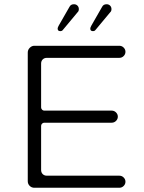

<svg xmlns="http://www.w3.org/2000/svg" viewBox="-20 -900 678 906"><path d="M189 -378Q189 -378 507 -378Q519 -378 527.5 -369.5Q536 -361 536 -349.5Q536 -338 527.5 -329.5Q519 -321 507 -321H189Q183 -321 178.5 -316.5Q174 -312 174 -306V-98Q174 -86 181.5 -78.5Q189 -71 201 -71H543Q555 -71 563.5 -62.5Q572 -54 572 -42.5Q572 -31 563.5 -22.5Q555 -14 543 -14H142Q129 -14 120 -23Q111 -32 111 -45V-652Q111 -665 120.5 -674.5Q130 -684 142 -684H543Q555 -684 563.5 -675.5Q572 -667 572 -655.5Q572 -644 563.5 -635.5Q555 -627 543 -627H201Q189 -627 181.5 -619.5Q174 -612 174 -600V-393Q174 -387 179 -382Q183 -378 189 -378ZM500 -842Q500 -841 430 -758Q426 -753 419 -753Q413 -753 409 -756Q406 -760 406 -765Q406 -770 411 -779L462 -868Q468 -880 483 -880Q493 -880 499.5 -873.5Q506 -867 506 -857Q506 -847 500 -842ZM346 -842Q346 -841 276 -758Q272 -753 265 -753Q259 -753 255 -756Q252 -760 252 -765Q252 -770 257 -779L308 -868Q314 -880 329 -880Q339 -880 345.5 -873.5Q352 -867 352 -857Q352 -847 346 -842Z"/></svg>

Font: Kurewa Gothic CJK TC Regular
Style: Regular
Weight: 400
Designer: Max Yao
Foundry: Max-Everyday
Version: Version 1.071; ttfautohint (v1.8.3)